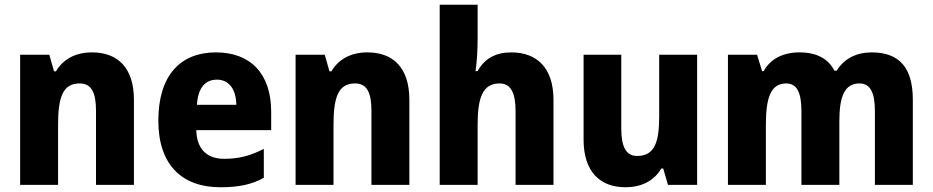

<svg xmlns="http://www.w3.org/2000/svg" viewBox="-20 -780 3934 810"><path d="M368 -559C301 -559 247 -532 216 -479H208L188 -549H65V0H225V-253C225 -372 246 -428 316 -428C366 -428 385 -389 385 -313V0H545V-359C545 -495 476 -559 368 -559Z M891 -559C741 -559 648 -462 648 -271C648 -84 748 10 910 10C988 10 1043 -2 1093 -30V-152C1037 -123 988 -110 926 -110C850 -110 810 -154 808 -231H1124V-309C1124 -470 1036 -559 891 -559ZM895 -444C948 -444 976 -401 977 -338H811C815 -412 848 -444 895 -444Z M1530 -559C1463 -559 1409 -532 1378 -479H1370L1350 -549H1227V0H1387V-253C1387 -372 1408 -428 1478 -428C1528 -428 1547 -389 1547 -313V0H1707V-359C1707 -495 1638 -559 1530 -559Z M1995 -619V-760H1835V0H1995V-253C1995 -368 2016 -428 2088 -428C2134 -428 2155 -389 2155 -313V0H2315V-359C2315 -495 2244 -559 2137 -559C2074 -559 2025 -535 1995 -480H1986C1991 -510 1995 -561 1995 -619Z M2921 -549H2761V-290C2761 -183 2743 -122 2668 -122C2621 -122 2601 -161 2601 -238V-549H2442V-191C2442 -56 2511 10 2619 10C2683 10 2738 -15 2770 -69H2778L2798 0H2921Z M3657 -559C3594 -559 3541 -533 3510 -482H3500C3475 -531 3427 -559 3353 -559C3284 -559 3230 -532 3202 -480H3195L3174 -549H3051V0H3211V-252C3211 -367 3231 -428 3297 -428C3341 -428 3361 -391 3361 -312V0H3521V-268C3521 -373 3543 -428 3606 -428C3650 -428 3671 -392 3671 -312V0H3831V-359C3831 -497 3772 -559 3657 -559Z"/></svg>

Font: Noto Sans Arabic UI SmCn XBd
Style: Regular
Weight: 800
Width: 4
Designer: Monotype Design Team, Nadine Chahine and Nizar Qandah
Foundry: Monotype Imaging Inc.
Version: Version 2.010